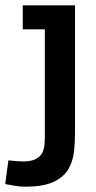

<svg xmlns="http://www.w3.org/2000/svg" viewBox="-62 -468 364 730"><path d="M223.2 34.8Q223.2 68.8 219.8 105.2Q216.2 141.8 199.4 172.6Q182.5 203.5 143.5 222.6Q104.5 241.8 33.8 241.8Q11.8 241.8 -8.1 238Q-28 234.2 -42.2 231.8L-30 141.5Q-17.8 143.2 -1.4 144.5Q15 145.8 25.5 145.8Q56.5 145.8 73.9 136.8Q91.2 127.8 98.5 113.2Q105.8 98.8 107.1 81.5Q108.5 64.2 108.5 47.5V-356.5H24.5V-447.8H223.2Z"/></svg>

Font: Podkova VF Beta
Style: Regular
Weight: 400
Designer: Ilya Yudin
Foundry: Cyreal (www.cyreal.org)
Version: Version 2.100